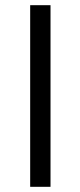

<svg xmlns="http://www.w3.org/2000/svg" viewBox="-20 -720 310 740"><path d="M96.3 0H174.7V-700H96.3Z"/></svg>

Font: Unageo Variable
Style: Regular
Weight: 300
Designer: Richard Sepsi
Foundry: Richard Sepsi
Version: Version 2.200